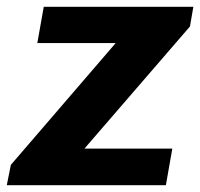

<svg xmlns="http://www.w3.org/2000/svg" viewBox="-41 -546 590 566"><path d="M-21 0 -9 -60 300 -419H69L88 -526H529L519 -468L208 -108H467L448 0Z"/></svg>

Font: Archivo SemiBold
Style: Bold Italic
Weight: 700
Italic angle: -10°
Version: Version 2.001